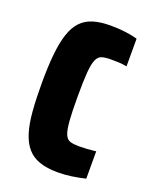

<svg xmlns="http://www.w3.org/2000/svg" viewBox="-107 -578 509 647"><g transform="rotate(20 148.0 -255.0)"><path d="M179 8Q140 8 113 -1.5Q86 -11 69 -31Q52 -51 42.5 -82Q33 -113 29.5 -156Q26 -199 26 -255Q26 -316 30.5 -360Q35 -404 45 -434.5Q55 -465 72.5 -483.5Q90 -502 116 -510Q142 -518 178 -518Q205 -518 230 -515Q255 -512 275 -506V-407Q260 -410 244.5 -410.5Q229 -411 217 -411Q197 -411 185 -407Q173 -403 166.5 -388Q160 -373 157.5 -342Q155 -311 155 -255Q155 -199 157.5 -167.5Q160 -136 166.5 -121Q173 -106 185.5 -102.5Q198 -99 217 -99Q231 -99 246 -100Q261 -101 277 -103V-5Q252 1 227.5 4.5Q203 8 179 8Z"/></g></svg>

Font: Saira ExtraCondensed ExtraBold
Style: Regular
Weight: 800
Width: 2
Designer: Hector Gatti with collaboration of the Omnibus-Type team
Foundry: Omnibus-Type
Version: Version 1.101